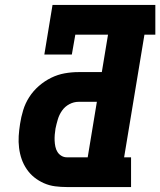

<svg xmlns="http://www.w3.org/2000/svg" viewBox="-20 -755 647 775"><path d="M250 0Q226 0 202.5 -3Q179 -6 157.5 -15.5Q136 -25 118.5 -39Q101 -53 88 -72Q75 -91 67.5 -112.5Q60 -134 57 -158Q54 -182 55.5 -206Q57 -230 61 -255Q65 -282 73.5 -310Q82 -338 98 -363Q114 -388 137 -408Q160 -428 186.5 -441Q213 -454 241 -459Q269 -464 297 -464H391L416 -615H284L270 -535H159L192 -735H607V-615H563L481 -120H509V0ZM250 -120H334L371 -344H297Q278 -344 260 -334.5Q242 -325 230.5 -308.5Q219 -292 213.5 -273.5Q208 -255 204 -236Q202 -224 201 -211.5Q200 -199 200.5 -187Q201 -175 203.5 -163Q206 -151 212 -141.5Q218 -132 228 -126Q238 -120 250 -120Z"/></svg>

Font: Iosevka Slab Heavy Extended
Style: Italic
Weight: 900
Width: 7
Italic angle: -9°
Monospace: yes
Designer: Belleve Invis
Foundry: Belleve Invis
Version: Version 11.1.0; ttfautohint (v1.8.3)